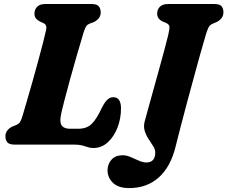

<svg xmlns="http://www.w3.org/2000/svg" viewBox="-20 -720 1132 956"><path d="M348.5 0H52.5Q25.5 0 16 -12Q6.5 -24 7 -42Q7 -58.5 17 -70.8Q27 -83 41.5 -90L59.5 -97Q74 -103 80.2 -113.2Q86.5 -123.5 93.5 -147.5Q100.5 -171 113.2 -214.5Q126 -258 140.8 -310.5Q155.5 -363 169.8 -415.2Q184 -467.5 194.8 -509.5Q205.5 -551.5 210 -572.5Q214.5 -596.5 197 -604.5L178.5 -613Q166.5 -619.5 159 -628.2Q151.5 -637 151.5 -651.5Q151.5 -673 165.2 -686.5Q179 -700 204.5 -700H436Q463 -700 472.2 -688Q481.5 -676 481.5 -658.5Q481.5 -640.5 471.2 -628.5Q461 -616.5 448 -610.5L427 -602.5Q416 -598.5 410 -590.5Q404 -582.5 397 -561Q381 -508 362.5 -444.2Q344 -380.5 327.2 -319.2Q310.5 -258 298.5 -211.2Q286.5 -164.5 283 -145Q276 -109 288.2 -94Q300.5 -79 327 -79H370Q411.5 -79 436 -102.5Q460.5 -126 487.5 -184Q502 -212.5 515.2 -224.2Q528.5 -236 543.5 -236Q564.5 -236 573.5 -221Q582.5 -206 582.5 -181Q582.5 -129.5 565 -84.5Q547.5 -39.5 516.5 -11.2Q485.5 17 444.5 17Q430 17 417.8 12.8Q405.5 8.5 389.8 4.2Q374 0 348.5 0ZM997 -520Q990 -497.5 977.2 -451.2Q964.5 -405 948 -345Q931.5 -285 914.2 -220.5Q897 -156 881.2 -95.5Q865.5 -35 854 11Q829.5 111 770.2 163.8Q711 216.5 623.5 216.5Q569.5 216.5 542.5 190.5Q515.5 164.5 515.5 127.5Q515.5 97 535.2 75Q555 53 590.5 53Q609.5 53 630.5 62Q651.5 71 671.5 80Q691.5 89 708.5 89Q753 89 753 39Q753 23.5 742.5 7.2Q732 -9 719.8 -27.5Q707.5 -46 700.5 -68.5Q693.5 -91 701 -118Q704.5 -130.5 715.2 -169.5Q726 -208.5 740.8 -261.8Q755.5 -315 771 -370.8Q786.5 -426.5 799 -473.2Q811.5 -520 817.5 -545Q825 -577 823.5 -588Q822 -599 807.5 -605.5L789.5 -613Q762.5 -626.5 762.5 -651.5Q762.5 -673 776.2 -686.5Q790 -700 817 -700H1047Q1074.5 -700 1083.5 -688.5Q1092.5 -677 1092.5 -659Q1092.5 -641 1082.5 -629Q1072.5 -617 1059 -610.5L1040.5 -602.5Q1030.5 -598.5 1024.5 -592.2Q1018.5 -586 1012.5 -570Q1006.5 -554 997 -520Z"/></svg>

Font: Fraunces 9pt SuperSoft
Style: Bold Italic
Weight: 700
Italic angle: -16°
Version: Version 1.000;[b76b70a41]